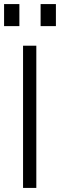

<svg xmlns="http://www.w3.org/2000/svg" viewBox="-28 -921 294 941"><path d="M85 -697H150V0H85ZM171 -901H246V-793H171ZM-8 -901H67V-793H-8Z"/></svg>

Font: Hanken Grotesk Light
Style: Regular
Weight: 300
Designer: Alfredo Marco Pradil
Foundry: Hanken Design Co.
Version: Version 3.014